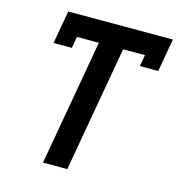

<svg xmlns="http://www.w3.org/2000/svg" viewBox="-108 -819 846 913"><g transform="rotate(15 315.5 -362.5)"><path d="M522 -619H414.5L305.5 0H186L295 -619H187L177.5 -562.5H87L116 -725H631L602.5 -562.5H512Z"/></g></svg>

Font: JuliaMono SemiBoldItalic
Style: Regular
Weight: 600
Italic angle: -9°
Monospace: yes
Designer: cormullion
Foundry: corm
Version: Version 0.049; ttfautohint (v1.8.4)